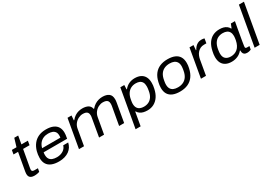

<svg xmlns="http://www.w3.org/2000/svg" viewBox="47 -1808 4378 3070"><g transform="rotate(-30 2236.0 -273.0)"><path d="M184 12Q148 12 125 1.5Q102 -9 91.5 -28.5Q81 -48 81 -77Q81 -86 82.5 -96.5Q84 -107 85 -118L144 -450H60L73 -526H159L204 -675H276L250 -526H369L356 -450H237L180 -132Q179 -124 177.5 -115Q176 -106 176 -101Q176 -83 186.5 -73.5Q197 -64 224 -64H288L277 -4Q265 1 248.5 4.5Q232 8 215 10Q198 12 184 12Z M637 12Q558 12 503.5 -10.5Q449 -33 421 -78Q393 -123 393 -191Q393 -223 397.5 -253Q402 -283 409 -310Q429 -381 468.5 -432Q508 -483 567.5 -510.5Q627 -538 708 -538Q787 -538 839 -514.5Q891 -491 916 -448Q941 -405 941 -345Q941 -327 938.5 -302.5Q936 -278 928 -239H494Q492 -226 491 -215Q490 -204 490 -194Q490 -147 508 -118.5Q526 -90 560 -77Q594 -64 642 -64Q674 -64 703.5 -72Q733 -80 756.5 -94.5Q780 -109 797 -130.5Q814 -152 821 -179H913Q904 -137 882 -102Q860 -67 825 -41.5Q790 -16 742.5 -2Q695 12 637 12ZM506 -308H843Q845 -319 845.5 -329Q846 -339 846 -348Q846 -389 828 -414.5Q810 -440 778 -451.5Q746 -463 704 -463Q655 -463 615 -445.5Q575 -428 547 -393.5Q519 -359 506 -308Z M1009 0 1101 -526H1175L1168 -440H1176Q1206 -477 1239.5 -498.5Q1273 -520 1308.5 -529Q1344 -538 1378 -538Q1443 -538 1484 -515Q1525 -492 1535 -440H1543Q1574 -477 1608 -498Q1642 -519 1678 -528.5Q1714 -538 1749 -538Q1824 -538 1866.5 -506Q1909 -474 1909 -401Q1909 -388 1907.5 -373Q1906 -358 1903 -341L1843 0H1750L1809 -331Q1811 -343 1812 -354Q1813 -365 1813 -374Q1813 -408 1800 -426Q1787 -444 1764 -451Q1741 -458 1712 -458Q1671 -458 1631 -438Q1591 -418 1562 -381Q1533 -344 1524 -293L1472 0H1380L1437 -329Q1440 -342 1441 -352.5Q1442 -363 1442 -373Q1442 -407 1429 -425.5Q1416 -444 1393.5 -451Q1371 -458 1341 -458Q1301 -458 1260.5 -438Q1220 -418 1191 -381.5Q1162 -345 1153 -293L1102 0Z M1952 177 2076 -526H2149L2146 -447H2153Q2191 -494 2240 -516Q2289 -538 2344 -538Q2409 -538 2454 -515.5Q2499 -493 2523 -448.5Q2547 -404 2547 -338Q2547 -314 2544.5 -288Q2542 -262 2535 -235Q2518 -154 2481 -99.5Q2444 -45 2391 -16.5Q2338 12 2271 12Q2231 12 2196.5 3.5Q2162 -5 2136.5 -23.5Q2111 -42 2095 -70H2088L2045 177ZM2250 -68Q2300 -68 2339.5 -87.5Q2379 -107 2405.5 -147.5Q2432 -188 2442 -252Q2446 -273 2447.5 -287.5Q2449 -302 2449.5 -312.5Q2450 -323 2450 -332Q2450 -376 2434 -404Q2418 -432 2389 -445Q2360 -458 2319 -458Q2269 -458 2229 -437.5Q2189 -417 2162 -376Q2135 -335 2124 -272Q2121 -254 2119 -241.5Q2117 -229 2116 -219Q2115 -209 2115 -200Q2115 -152 2132.5 -123Q2150 -94 2180.5 -81Q2211 -68 2250 -68Z M2872 12Q2794 12 2740.5 -10.5Q2687 -33 2659.5 -78Q2632 -123 2632 -192Q2632 -218 2635.5 -243.5Q2639 -269 2645 -294Q2664 -377 2705 -431Q2746 -485 2808 -511.5Q2870 -538 2950 -538Q3029 -538 3082.5 -515.5Q3136 -493 3163.5 -447.5Q3191 -402 3191 -333Q3191 -310 3188.5 -287Q3186 -264 3180 -240Q3162 -155 3120.5 -99Q3079 -43 3017 -15.5Q2955 12 2872 12ZM2876 -64Q2931 -64 2974 -84Q3017 -104 3045.5 -146Q3074 -188 3085 -253Q3089 -274 3090.5 -287.5Q3092 -301 3093 -311Q3094 -321 3094 -329Q3094 -375 3076 -404.5Q3058 -434 3025.5 -448Q2993 -462 2946 -462Q2891 -462 2848 -442Q2805 -422 2777 -381Q2749 -340 2738 -274Q2734 -253 2732 -239Q2730 -225 2729.5 -215.5Q2729 -206 2729 -197Q2729 -151 2746.5 -121.5Q2764 -92 2797 -78Q2830 -64 2876 -64Z M3261 0 3353 -526H3427L3419 -435H3426Q3438 -458 3457.5 -481.5Q3477 -505 3506.5 -521.5Q3536 -538 3575 -538Q3593 -538 3608 -536Q3623 -534 3633 -530L3619 -447H3575Q3536 -447 3506.5 -432.5Q3477 -418 3455.5 -394Q3434 -370 3421 -339.5Q3408 -309 3402 -276L3354 0Z M3826 12Q3764 12 3719.5 -10.5Q3675 -33 3651.5 -77Q3628 -121 3628 -187Q3628 -213 3631.5 -238Q3635 -263 3641 -290Q3659 -375 3696.5 -430Q3734 -485 3788 -511.5Q3842 -538 3910 -538Q3951 -538 3983.5 -529Q4016 -520 4041 -501Q4066 -482 4081 -453H4088L4117 -526H4192L4170 -405Q4163 -363 4155.5 -320.5Q4148 -278 4141 -239Q4134 -200 4129 -168Q4124 -136 4121 -115.5Q4118 -95 4118 -90Q4118 -78 4125 -71.5Q4132 -65 4147 -65H4194L4183 -5Q4173 0 4153 5.5Q4133 11 4109 11Q4079 11 4060.5 -1.5Q4042 -14 4036 -37Q4034 -46 4033 -56Q4032 -66 4032 -77L4025 -78Q3988 -32 3936.5 -10Q3885 12 3826 12ZM3857 -68Q3890 -68 3921.5 -78.5Q3953 -89 3979 -111Q4005 -133 4023.5 -169Q4042 -205 4052 -256Q4055 -274 4056.5 -287Q4058 -300 4059 -310Q4060 -320 4060 -329Q4060 -372 4044 -401Q4028 -430 3998 -444Q3968 -458 3925 -458Q3877 -458 3838 -439.5Q3799 -421 3772 -380Q3745 -339 3733 -273Q3730 -252 3728 -238Q3726 -224 3725.5 -213.5Q3725 -203 3725 -194Q3725 -131 3759.5 -99.5Q3794 -68 3857 -68Z M4252 0 4379 -723H4472L4345 0Z"/></g></svg>

Font: Archivo SemiExpanded
Style: Italic
Weight: 400
Width: 6
Italic angle: -10°
Designer: Hector Gatti
Foundry: Omnibus-Type
Version: Version 2.001